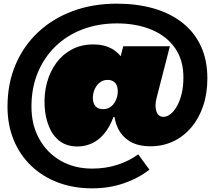

<svg xmlns="http://www.w3.org/2000/svg" viewBox="-20 -806 1173 1050"><path d="M484 224Q381.5 224 296.5 191.8Q211.5 159.5 149.8 100Q88 40.5 54.5 -41.5Q21 -123.5 21 -223Q21 -347 64.2 -450.2Q107.5 -553.5 187.2 -628.8Q267 -704 376.8 -745Q486.5 -786 619 -786Q729 -786 819.8 -760Q910.5 -734 976.5 -682.5Q1042.5 -631 1078.2 -554.5Q1114 -478 1114 -377L983 -381Q983.5 -477.5 936.8 -543.8Q890 -610 807.8 -644Q725.5 -678 619 -678Q516.5 -678 430.8 -645.2Q345 -612.5 282.8 -551.8Q220.5 -491 186.2 -407.8Q152 -324.5 152 -223Q152 -123 194.5 -46.5Q237 30 311.8 73Q386.5 116 484 116Q558.5 116 622.2 95.2Q686 74.5 736 38L797 122Q734 170.5 654.8 197.2Q575.5 224 484 224ZM404 -5Q344 -5 305.2 -35.5Q266.5 -66 246.8 -116.5Q227 -167 224 -227Q220.5 -294 237 -354.5Q253.5 -415 288 -462Q322.5 -509 373.5 -536Q424.5 -563 490 -563Q563.5 -563 609.8 -527.5Q656 -492 678 -432Q700 -372 700 -298Q700 -276.5 697.5 -253.8Q695 -231 688 -213L618 -167H601Q579.5 -110 549.2 -74.2Q519 -38.5 482 -21.8Q445 -5 404 -5ZM543 -209Q564 -209 579.5 -218.2Q595 -227.5 605.2 -242.8Q615.5 -258 620.2 -276.2Q625 -294.5 624 -312Q622.5 -340.5 607.8 -354.8Q593 -369 569 -369Q541.5 -369 523 -352.8Q504.5 -336.5 495.5 -312.5Q486.5 -288.5 488 -265Q489.5 -237.5 504 -223.2Q518.5 -209 543 -209ZM803 -6Q734.5 -6 690.5 -32.8Q646.5 -59.5 625 -104.8Q603.5 -150 602 -205L672 -322L612 -390L654 -553H909L836 -269Q825.5 -228 835.2 -197.5Q845 -167 874 -167Q893 -167 912.2 -182Q931.5 -197 947.5 -225Q963.5 -253 973.2 -292.5Q983 -332 983 -381L1114 -377Q1114 -294.5 1091 -226.5Q1068 -158.5 1026 -109Q984 -59.5 927.2 -32.8Q870.5 -6 803 -6Z"/></svg>

Font: Hepta Slab Black
Style: Regular
Weight: 900
Designer: Michael LaGattuta
Foundry: Michael LaGattuta
Version: Version 1.102